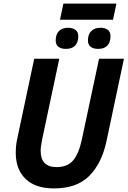

<svg xmlns="http://www.w3.org/2000/svg" viewBox="-20 -1042 712 1072"><path d="M68 -188Q68 -231 76 -266L171 -714H311L216 -267Q207 -222 207 -200Q207 -109 296 -109Q356 -109 388 -146Q420 -183 437 -263L533 -714H672L574 -251Q547 -128 477.5 -59Q408 10 281 10Q178 10 123 -43Q68 -96 68 -188ZM334 -1022H630L611 -932H315ZM291 -816Q291 -850 309 -868.5Q327 -887 360 -887Q385 -887 401 -875.5Q417 -864 417 -840Q417 -806 399.5 -787.5Q382 -769 348 -769Q322 -769 306.5 -780.5Q291 -792 291 -816ZM471 -816Q471 -850 489.5 -868.5Q508 -887 541 -887Q566 -887 581.5 -875.5Q597 -864 597 -840Q597 -806 579.5 -787.5Q562 -769 528 -769Q502 -769 486.5 -780.5Q471 -792 471 -816Z"/></svg>

Font: Noto Sans Display
Style: Bold Italic
Weight: 700
Italic angle: -12°
Designer: Monotype Design team
Foundry: Monotype Imaging Inc.
Version: Version 1.000